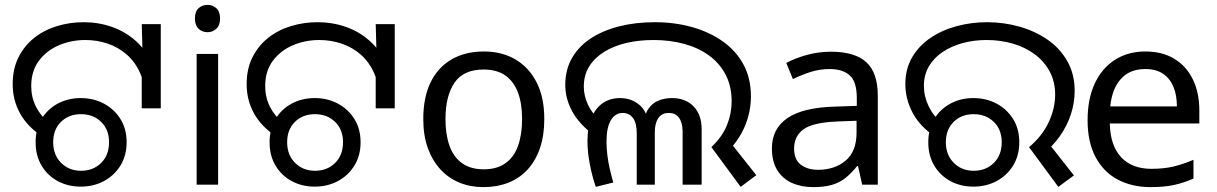

<svg xmlns="http://www.w3.org/2000/svg" viewBox="-20 -757 4987 787"><path d="M153 -198Q92 -238 62 -292.5Q32 -347 32 -412Q32 -475 56 -522.5Q80 -570 120.5 -602Q161 -634 213.5 -650Q266 -666 323 -666Q384 -666 439.5 -646.5Q495 -627 538.5 -587.5Q582 -548 607 -488.5Q632 -429 632 -348H575Q575 -410 555 -456Q535 -502 500.5 -532.5Q466 -563 422 -578Q378 -593 330 -593Q272 -593 221.5 -571.5Q171 -550 139.5 -508Q108 -466 108 -404Q108 -358 127.5 -319.5Q147 -281 181 -254L153 -198ZM561 -475 565 -513 561 -658H639V-313H561ZM311 8Q259 8 217 -14.5Q175 -37 150.5 -78Q126 -119 126 -174Q126 -229 150.5 -269.5Q175 -310 217 -332.5Q259 -355 311 -355Q363 -355 405.5 -332.5Q448 -310 473.5 -269.5Q499 -229 499 -174Q499 -119 473.5 -78Q448 -37 405.5 -14.5Q363 8 311 8ZM312 -57Q362 -57 394.5 -89Q427 -121 427 -174Q427 -226 394.5 -257.5Q362 -289 312 -289Q262 -289 230 -257.5Q198 -226 198 -174Q198 -122 230.5 -89.5Q263 -57 312 -57Z M874 -536V0H786V-536ZM831 -737Q851 -737 866.5 -723.5Q882 -710 882 -681Q882 -653 866.5 -639Q851 -625 831 -625Q809 -625 794 -639Q779 -653 779 -681Q779 -710 794 -723.5Q809 -737 831 -737Z M1112 -198Q1051 -238 1021 -292.5Q991 -347 991 -412Q991 -475 1015 -522.5Q1039 -570 1079.5 -602Q1120 -634 1172.5 -650Q1225 -666 1282 -666Q1343 -666 1398.5 -646.5Q1454 -627 1497.5 -587.5Q1541 -548 1566 -488.5Q1591 -429 1591 -348H1534Q1534 -410 1514 -456Q1494 -502 1459.5 -532.5Q1425 -563 1381 -578Q1337 -593 1289 -593Q1231 -593 1180.5 -571.5Q1130 -550 1098.5 -508Q1067 -466 1067 -404Q1067 -358 1086.5 -319.5Q1106 -281 1140 -254L1112 -198ZM1520 -475 1524 -513 1520 -658H1598V-313H1520ZM1270 8Q1218 8 1176 -14.5Q1134 -37 1109.5 -78Q1085 -119 1085 -174Q1085 -229 1109.5 -269.5Q1134 -310 1176 -332.5Q1218 -355 1270 -355Q1322 -355 1364.5 -332.5Q1407 -310 1432.5 -269.5Q1458 -229 1458 -174Q1458 -119 1432.5 -78Q1407 -37 1364.5 -14.5Q1322 8 1270 8ZM1271 -57Q1321 -57 1353.5 -89Q1386 -121 1386 -174Q1386 -226 1353.5 -257.5Q1321 -289 1271 -289Q1221 -289 1189 -257.5Q1157 -226 1157 -174Q1157 -122 1189.5 -89.5Q1222 -57 1271 -57Z M2211 -269Q2211 -202 2193.5 -150.5Q2176 -99 2143.5 -63Q2111 -27 2064.5 -8.5Q2018 10 1961 10Q1908 10 1863 -8.5Q1818 -27 1785 -63Q1752 -99 1733.5 -150.5Q1715 -202 1715 -269Q1715 -358 1745 -419.5Q1775 -481 1831 -513.5Q1887 -546 1964 -546Q2037 -546 2092.5 -513.5Q2148 -481 2179.5 -419.5Q2211 -358 2211 -269ZM1806 -269Q1806 -206 1822.5 -159.5Q1839 -113 1874 -88Q1909 -63 1963 -63Q2017 -63 2052 -88Q2087 -113 2103.5 -159.5Q2120 -206 2120 -269Q2120 -333 2103 -378Q2086 -423 2051.5 -447.5Q2017 -472 1962 -472Q1880 -472 1843 -418Q1806 -364 1806 -269Z M2896 -154Q2941 -197 2960 -244.5Q2979 -292 2979 -341Q2979 -404 2954 -451.5Q2929 -499 2885 -530.5Q2841 -562 2783 -577.5Q2725 -593 2659 -593Q2599 -593 2547.5 -581Q2496 -569 2456.5 -544.5Q2417 -520 2395 -484.5Q2373 -449 2373 -402Q2373 -365 2389.5 -329Q2406 -293 2443 -258L2417 -201Q2354 -248 2325.5 -300.5Q2297 -353 2297 -409Q2297 -471 2324.5 -519Q2352 -567 2401.5 -599.5Q2451 -632 2518 -649Q2585 -666 2664 -666Q2745 -666 2816.5 -646Q2888 -626 2942.5 -587.5Q2997 -549 3027.5 -492.5Q3058 -436 3058 -362Q3058 -298 3032.5 -238Q3007 -178 2951 -123L2965 -184L3080 -39L3016 9ZM2422 9Q2407 -35 2397.5 -84.5Q2388 -134 2388 -179Q2388 -235 2404.5 -274.5Q2421 -314 2451 -334.5Q2481 -355 2521 -355Q2568 -355 2601 -327Q2634 -299 2639 -243H2617Q2621 -286 2637.5 -310.5Q2654 -335 2679.5 -345Q2705 -355 2734 -355Q2790 -355 2823 -321Q2856 -287 2856 -227V0H2778V-220Q2778 -227 2776.5 -239Q2775 -251 2769.5 -263.5Q2764 -276 2752.5 -285Q2741 -294 2721 -294Q2693 -294 2678.5 -273Q2664 -252 2664 -214V0H2590V-210Q2590 -253 2574.5 -273.5Q2559 -294 2532 -294Q2502 -294 2484 -264.5Q2466 -235 2466 -175Q2466 -150 2469.5 -121.5Q2473 -93 2479.5 -64.5Q2486 -36 2494 -9L2422 9Z M3386 -545Q3484 -545 3531 -502Q3578 -459 3578 -365V0H3514L3497 -76H3493Q3470 -47 3445.5 -27.5Q3421 -8 3389.5 1Q3358 10 3313 10Q3265 10 3226.5 -7Q3188 -24 3166 -59.5Q3144 -95 3144 -149Q3144 -229 3207 -272.5Q3270 -316 3401 -320L3492 -323V-355Q3492 -422 3463 -448Q3434 -474 3381 -474Q3339 -474 3301 -461.5Q3263 -449 3230 -433L3203 -499Q3238 -518 3286 -531.5Q3334 -545 3386 -545ZM3412 -259Q3312 -255 3273.5 -227Q3235 -199 3235 -148Q3235 -103 3262.5 -82Q3290 -61 3333 -61Q3401 -61 3446 -98.5Q3491 -136 3491 -214V-262Z M4198 -154Q4251 -198 4278 -255Q4305 -312 4305 -369Q4305 -423 4282 -465Q4259 -507 4220 -535.5Q4181 -564 4130.5 -578.5Q4080 -593 4024 -593Q3972 -593 3926 -580.5Q3880 -568 3844 -544Q3808 -520 3787.5 -485Q3767 -450 3767 -405Q3767 -362 3786.5 -321.5Q3806 -281 3840 -254L3812 -198Q3751 -238 3721 -294.5Q3691 -351 3691 -412Q3691 -475 3719 -522.5Q3747 -570 3794.5 -602Q3842 -634 3902 -650Q3962 -666 4026 -666Q4094 -666 4158 -648Q4222 -630 4273 -595Q4324 -560 4354.5 -507Q4385 -454 4385 -384Q4385 -335 4369 -287Q4353 -239 4323 -197Q4293 -155 4251 -123L4267 -184L4382 -38L4318 9ZM3970 8Q3918 8 3876 -14.5Q3834 -37 3809.5 -78Q3785 -119 3785 -174Q3785 -229 3809.5 -269.5Q3834 -310 3876 -332.5Q3918 -355 3970 -355Q4022 -355 4064.5 -332.5Q4107 -310 4132.5 -269.5Q4158 -229 4158 -174Q4158 -119 4132.5 -78Q4107 -37 4064.5 -14.5Q4022 8 3970 8ZM3971 -57Q4021 -57 4053.5 -89Q4086 -121 4086 -174Q4086 -226 4053.5 -257.5Q4021 -289 3971 -289Q3921 -289 3889 -257.5Q3857 -226 3857 -174Q3857 -122 3889.5 -89.5Q3922 -57 3971 -57Z M4675 -546Q4744 -546 4793.5 -516Q4843 -486 4869.5 -431.5Q4896 -377 4896 -304V-251H4529Q4531 -160 4575.5 -112.5Q4620 -65 4700 -65Q4751 -65 4790.5 -74.5Q4830 -84 4872 -102V-25Q4831 -7 4791 1.5Q4751 10 4696 10Q4620 10 4561.5 -21Q4503 -52 4470.5 -113.5Q4438 -175 4438 -264Q4438 -352 4467.5 -415Q4497 -478 4550.5 -512Q4604 -546 4675 -546ZM4674 -474Q4611 -474 4574.5 -433.5Q4538 -393 4531 -321H4804Q4804 -367 4790 -401Q4776 -435 4747.5 -454.5Q4719 -474 4674 -474Z"/></svg>

Font: loriya85
Style: Book
Weight: 400
Designer: Jelle Bosma - Monotype Design Team
Foundry: Monotype Imaging Inc.
Version: Version 2.003